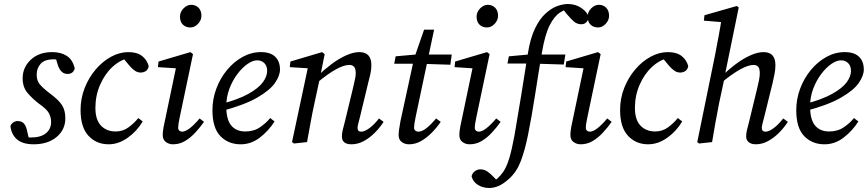

<svg xmlns="http://www.w3.org/2000/svg" viewBox="-20 -709 4330 958"><path d="M128 -1 92 -31Q106 -27 114.5 -25Q123 -23 135 -23Q183 -23 209 -44Q235 -65 235 -101Q235 -123 224.5 -143.5Q214 -164 174 -192Q140 -218 116.5 -246.5Q93 -275 93 -318Q93 -373 133.5 -411Q174 -449 241 -449Q284 -449 313.5 -430Q343 -411 353 -367Q345 -340 317 -340Q284 -340 269 -383L253 -436L282 -408Q275 -410 267 -411.5Q259 -413 248 -413Q202 -413 182.5 -390.5Q163 -368 163 -337Q163 -308 177.5 -289.5Q192 -271 230 -242Q272 -211 289 -185Q306 -159 306 -119Q306 -62 262.5 -25.5Q219 11 148 11Q94 11 65.5 -13Q37 -37 32 -80Q36 -91 46 -98Q56 -105 68 -105Q87 -105 97.5 -94.5Q108 -84 113 -65Z M522 11Q461 11 421.5 -31.5Q382 -74 382 -160Q382 -218 402.5 -270Q423 -322 457.5 -362.5Q492 -403 534.5 -426Q577 -449 621 -449Q664 -449 689 -429.5Q714 -410 722 -379Q719 -362 707.5 -354.5Q696 -347 682 -347Q666 -347 652.5 -356.5Q639 -366 627 -380L586 -429L625 -420Q580 -411 541.5 -375.5Q503 -340 479.5 -286Q456 -232 456 -171Q456 -111 484 -82Q512 -53 557 -53Q594 -53 622.5 -74.5Q651 -96 670 -120L692 -103Q663 -54 617 -21.5Q571 11 522 11Z M792 -35Q792 -46 794 -61Q796 -76 802 -103L860 -380L876 -367L768 -374L771 -402L930 -449L943 -439L877 -125Q873 -107 871 -93.5Q869 -80 869 -72Q869 -62 875 -57Q881 -52 889 -52Q920 -52 976 -118L998 -101Q978 -73 954.5 -47.5Q931 -22 903.5 -5.5Q876 11 843 11Q823 11 807.5 -0.5Q792 -12 792 -35ZM930 -572Q907 -572 892.5 -586Q878 -600 878 -626Q878 -649 895.5 -667Q913 -685 934 -685Q956 -685 970.5 -670.5Q985 -656 985 -630Q985 -608 968 -590Q951 -572 930 -572Z M1181 11Q1119 11 1079.5 -30Q1040 -71 1040 -159Q1040 -215 1059.5 -267Q1079 -319 1113 -360Q1147 -401 1190.5 -425Q1234 -449 1282 -449Q1329 -449 1353 -426Q1377 -403 1377 -362Q1377 -331 1351.5 -294.5Q1326 -258 1262.5 -221.5Q1199 -185 1086 -155L1082 -190Q1168 -212 1219 -240.5Q1270 -269 1291.5 -298.5Q1313 -328 1313 -355Q1313 -380 1299 -394Q1285 -408 1263 -408Q1241 -408 1214.5 -389.5Q1188 -371 1164 -339Q1140 -307 1124.5 -266Q1109 -225 1109 -179Q1109 -112 1134 -82.5Q1159 -53 1204 -53Q1247 -53 1278 -74.5Q1309 -96 1328 -120L1350 -103Q1320 -56 1276.5 -22.5Q1233 11 1181 11Z M1686 -28Q1686 -44 1690 -60Q1694 -76 1701 -103L1740 -264Q1745 -287 1750 -308Q1755 -329 1755 -343Q1755 -367 1746.5 -376Q1738 -385 1723 -385Q1669 -385 1562 -296L1566 -331Q1598 -362 1634 -389Q1670 -416 1706.5 -432.5Q1743 -449 1773 -449Q1833 -449 1833 -384Q1833 -362 1828 -339.5Q1823 -317 1817 -295L1776 -125Q1771 -106 1767.5 -92Q1764 -78 1764 -71Q1764 -52 1782 -52Q1799 -52 1823 -69.5Q1847 -87 1871 -118L1894 -101Q1876 -73 1851 -47.5Q1826 -22 1796 -5.5Q1766 11 1734 11Q1686 11 1686 -28ZM1512 0 1447 7 1437 0 1518 -380 1537 -367 1426 -374 1429 -402 1587 -449 1600 -439 1577 -324 1549 -194Q1538 -144 1529.5 -96.5Q1521 -49 1512 0Z M1947 -391 1954 -428 2078 -439V-437H2234L2227 -386L2074 -391ZM1978 -104 2046 -417 2096 -561H2146L2054 -126Q2050 -108 2048 -94Q2046 -80 2046 -73Q2046 -62 2052.5 -57Q2059 -52 2067 -52Q2085 -52 2106.5 -68.5Q2128 -85 2156 -118L2179 -101Q2160 -73 2135 -47.5Q2110 -22 2081.5 -5.5Q2053 11 2021 11Q2000 11 1984.5 -0.5Q1969 -12 1969 -35Q1969 -46 1971 -61Q1973 -76 1978 -104Z M2272 -35Q2272 -46 2274 -61Q2276 -76 2282 -103L2340 -380L2356 -367L2248 -374L2251 -402L2410 -449L2423 -439L2357 -125Q2353 -107 2351 -93.5Q2349 -80 2349 -72Q2349 -62 2355 -57Q2361 -52 2369 -52Q2400 -52 2456 -118L2478 -101Q2458 -73 2434.5 -47.5Q2411 -22 2383.5 -5.5Q2356 11 2323 11Q2303 11 2287.5 -0.5Q2272 -12 2272 -35ZM2410 -572Q2387 -572 2372.5 -586Q2358 -600 2358 -626Q2358 -649 2375.5 -667Q2393 -685 2414 -685Q2436 -685 2450.5 -670.5Q2465 -656 2465 -630Q2465 -608 2448 -590Q2431 -572 2410 -572Z M2813 -689Q2853 -689 2882.5 -668Q2912 -647 2918 -621Q2908 -588 2881 -588Q2860 -588 2845 -600.5Q2830 -613 2808 -639L2782 -672L2834 -671Q2804 -665 2775 -647Q2746 -629 2722.5 -582.5Q2699 -536 2684 -447Q2667 -347 2650.5 -240Q2634 -133 2614 -33Q2599 41 2578.5 95Q2558 149 2520 183Q2491 209 2467.5 219Q2444 229 2421 229Q2389 229 2364.5 213.5Q2340 198 2333 171Q2336 156 2348.5 146Q2361 136 2377 136Q2397 136 2413 147.5Q2429 159 2444 175L2466 198L2435 201Q2449 193 2463 180.5Q2477 168 2492 147Q2509 121 2521.5 79Q2534 37 2547 -33Q2565 -137 2581 -236Q2597 -335 2614 -443Q2626 -518 2649 -566Q2672 -614 2701.5 -641Q2731 -668 2760 -678.5Q2789 -689 2813 -689ZM2512 -392 2519 -428 2640 -439V-437H2801L2793 -387L2632 -392Z M2826 -35Q2826 -46 2828 -61Q2830 -76 2836 -103L2894 -380L2910 -367L2802 -374L2805 -402L2964 -449L2977 -439L2911 -125Q2907 -107 2905 -93.5Q2903 -80 2903 -72Q2903 -62 2909 -57Q2915 -52 2923 -52Q2954 -52 3010 -118L3032 -101Q3012 -73 2988.5 -47.5Q2965 -22 2937.5 -5.5Q2910 11 2877 11Q2857 11 2841.5 -0.5Q2826 -12 2826 -35ZM2964 -572Q2941 -572 2926.5 -586Q2912 -600 2912 -626Q2912 -649 2929.5 -667Q2947 -685 2968 -685Q2990 -685 3004.5 -670.5Q3019 -656 3019 -630Q3019 -608 3002 -590Q2985 -572 2964 -572Z M3214 11Q3153 11 3113.5 -31.5Q3074 -74 3074 -160Q3074 -218 3094.5 -270Q3115 -322 3149.5 -362.5Q3184 -403 3226.5 -426Q3269 -449 3313 -449Q3356 -449 3381 -429.5Q3406 -410 3414 -379Q3411 -362 3399.5 -354.5Q3388 -347 3374 -347Q3358 -347 3344.5 -356.5Q3331 -366 3319 -380L3278 -429L3317 -420Q3272 -411 3233.5 -375.5Q3195 -340 3171.5 -286Q3148 -232 3148 -171Q3148 -111 3176 -82Q3204 -53 3249 -53Q3286 -53 3314.5 -74.5Q3343 -96 3362 -120L3384 -103Q3355 -54 3309 -21.5Q3263 11 3214 11Z M3468 7 3459 0 3548 -435Q3557 -483 3566 -530.5Q3575 -578 3582 -626L3600 -597L3492 -606L3495 -633L3656 -679L3666 -672L3597 -335L3595 -320L3568 -194Q3558 -144 3549.5 -96Q3541 -48 3533 0ZM3751 11Q3729 11 3716 0.5Q3703 -10 3703 -28Q3703 -44 3707 -60Q3711 -76 3718 -103L3757 -264Q3763 -287 3767 -308Q3771 -329 3771 -343Q3771 -367 3763 -376Q3755 -385 3740 -385Q3687 -385 3579 -296L3584 -331Q3615 -362 3651 -389Q3687 -416 3723.5 -432.5Q3760 -449 3790 -449Q3849 -449 3849 -384Q3849 -362 3844.5 -339.5Q3840 -317 3835 -295L3793 -125Q3788 -106 3784.5 -92Q3781 -78 3781 -71Q3781 -52 3800 -52Q3816 -52 3840 -69.5Q3864 -87 3888 -118L3911 -101Q3893 -73 3868 -47.5Q3843 -22 3813 -5.5Q3783 11 3751 11Z M4094 11Q4032 11 3992.5 -30Q3953 -71 3953 -159Q3953 -215 3972.5 -267Q3992 -319 4026 -360Q4060 -401 4103.5 -425Q4147 -449 4195 -449Q4242 -449 4266 -426Q4290 -403 4290 -362Q4290 -331 4264.5 -294.5Q4239 -258 4175.5 -221.5Q4112 -185 3999 -155L3995 -190Q4081 -212 4132 -240.5Q4183 -269 4204.5 -298.5Q4226 -328 4226 -355Q4226 -380 4212 -394Q4198 -408 4176 -408Q4154 -408 4127.5 -389.5Q4101 -371 4077 -339Q4053 -307 4037.5 -266Q4022 -225 4022 -179Q4022 -112 4047 -82.5Q4072 -53 4117 -53Q4160 -53 4191 -74.5Q4222 -96 4241 -120L4263 -103Q4233 -56 4189.5 -22.5Q4146 11 4094 11Z"/></svg>

Font: Lisu Bosa Light
Style: Italic
Weight: 300
Italic angle: -19°
Designer: David Morse, Annie Olsen, Victor Gaultney, Frank Grießhammer (Latin)
Foundry: SIL International
Version: Version 2.000